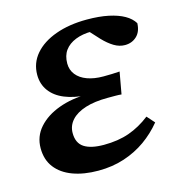

<svg xmlns="http://www.w3.org/2000/svg" viewBox="-83 -573 615 661"><g transform="rotate(-15 224.5 -242.5)"><path d="M189 14Q137 14 98 -0.5Q59 -15 37.5 -43Q16 -71 16 -112Q16 -154 43.5 -185Q71 -216 117.5 -233Q164 -250 220 -250L218 -247Q172 -250 139 -263.5Q106 -277 88 -301.5Q70 -326 70 -359Q70 -401 97 -432.5Q124 -464 172.5 -481.5Q221 -499 284 -499Q328 -499 361 -492Q394 -485 416 -472.5Q438 -460 449 -442Q448 -412 431 -396Q414 -380 389 -380Q369 -380 350 -391.5Q331 -403 312 -423L268 -471H361L364 -448Q344 -453 327 -454Q310 -455 290 -455Q257 -455 232 -445Q207 -435 193.5 -416.5Q180 -398 180 -370Q180 -347 193.5 -330Q207 -313 231.5 -304Q256 -295 289 -295Q309 -295 319.5 -295.5Q330 -296 347 -297L333 -219Q324 -220 311 -220Q298 -220 284 -220Q237 -220 204 -209.5Q171 -199 153.5 -179.5Q136 -160 136 -134Q136 -98 160 -82.5Q184 -67 230 -67Q281 -67 320.5 -81Q360 -95 396 -123L420 -96Q393 -63 358.5 -38.5Q324 -14 281.5 0Q239 14 189 14Z"/></g></svg>

Font: Source Serif 4 18pt SemiBold
Style: Italic
Weight: 600
Italic angle: -12°
Designer: Frank Grießhammer
Foundry: Adobe Systems Incorporated
Version: Version 4.004;hotconv 1.0.116;makeotfexe 2.5.65601